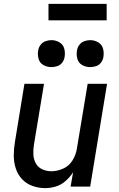

<svg xmlns="http://www.w3.org/2000/svg" viewBox="-20 -962 616 990"><path d="M213 8Q241 8 268.5 -0.5Q296 -9 318.5 -29Q341 -49 357 -74L344 0H445L532 -530H432L376 -193Q371 -163 353.5 -134.5Q336 -106 305.5 -92.5Q275 -79 245 -79Q220 -79 198 -89Q176 -99 164.5 -120Q153 -141 152 -166Q151 -191 155 -216L207 -530H106L57 -230Q51 -195 51 -160.5Q51 -126 61 -94.5Q71 -63 93 -39Q115 -15 147 -3.5Q179 8 213 8ZM445 -616Q460 -616 475.5 -621Q491 -626 501 -639.5Q511 -653 513 -668Q517 -691 511 -712Q505 -733 486 -744Q467 -755 445 -755Q430 -755 414.5 -749.5Q399 -744 389 -730.5Q379 -717 377 -702Q373 -680 379 -658.5Q385 -637 404 -626.5Q423 -616 445 -616ZM245 -616Q260 -616 275.5 -621Q291 -626 301 -639.5Q311 -653 313 -668Q317 -691 311 -712Q305 -733 286 -744Q267 -755 245 -755Q230 -755 214.5 -749.5Q199 -744 189 -730.5Q179 -717 177 -702Q173 -680 179 -658.5Q185 -637 204 -626.5Q223 -616 245 -616ZM230 -857H530V-942H230Z"/></svg>

Font: Iosevka Sparkle Medium Oblique
Style: Regular
Weight: 500
Italic angle: -9°
Designer: Belleve Invis
Foundry: Belleve Invis
Version: Version 4.5.0; ttfautohint (v1.8.3)